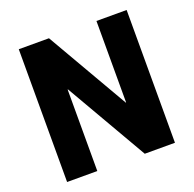

<svg xmlns="http://www.w3.org/2000/svg" viewBox="-128 -861 1001 992"><g transform="rotate(-20 372.5 -365.0)"><path d="M76 0V-730H242L501 -282H503V-730H669V0H503L244 -448H242V0Z"/></g></svg>

Font: M PLUS 1p ExtraBold
Style: Regular
Weight: 800
Version: Version 1.062